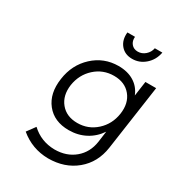

<svg xmlns="http://www.w3.org/2000/svg" viewBox="-215 -876 1117 1208"><g transform="rotate(30 343.0 -272.0)"><path d="M111.8 120.1 155.8 60.1Q225.6 125.5 324.2 127Q410.6 127 469.2 78.1Q527.8 29.3 540 -53.2L550.8 -132.8Q515.6 -80.1 461.4 -51.5Q407.2 -22.9 340.8 -22.9Q234.4 -22.9 178 -94Q121.6 -165 138.2 -277.8Q153.8 -388.2 230.2 -458.7Q306.6 -529.3 412.1 -529.8Q479 -529.8 525.4 -501.2Q571.8 -472.7 592.8 -419.9L607.9 -526.9H686L618.2 -55.2Q601.6 59.6 519.5 127.7Q437.5 195.8 316.9 195.8Q200.7 194.3 111.8 120.1ZM210.9 -274.9Q199.7 -193.8 242.9 -141.4Q286.1 -88.9 365.2 -88.9Q443.8 -88.9 501.7 -141.4Q559.6 -193.8 571.8 -274.9Q584 -356.9 541 -409.4Q498 -461.9 418.9 -461.9Q339.8 -461.9 281.7 -409.4Q223.6 -356.9 210.9 -274.9ZM354 -740.2H409.2Q406.2 -709 423.3 -688.5Q440.4 -668 470.2 -668Q500 -668 523.7 -688.7Q547.4 -709.5 553.2 -740.2H607.9Q597.2 -683.1 556.2 -647Q515.1 -610.8 461.9 -610.8Q408.7 -610.8 378.4 -647Q348.1 -683.1 354 -740.2Z"/></g></svg>

Font: Trueno Light
Style: Italic
Weight: 300
Designer: Julieta Ulanovsky
Foundry: Julieta Ulanovsky
Version: Version 3.001b | FøM Fix